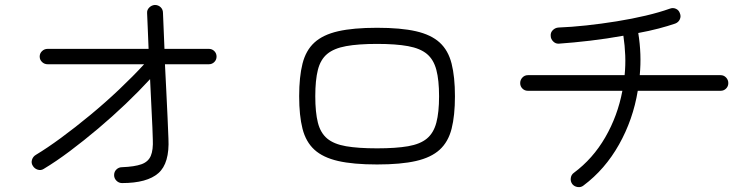

<svg xmlns="http://www.w3.org/2000/svg" viewBox="-20 -751 3040 774"><path d="M472 -13Q459 -13 449.5 -22.5Q440 -32 440 -45Q440 -59 449.5 -68Q459 -77 472 -77Q523 -79 550.5 -89Q578 -99 588 -123Q598 -147 596 -189Q595 -231 591.5 -296.5Q588 -362 585 -432Q540 -383 486.5 -332Q433 -281 375.5 -232.5Q318 -184 262 -142Q206 -100 156 -70Q145 -63 132 -67Q119 -71 112 -83Q105 -94 109 -107Q113 -120 125 -127Q170 -154 226.5 -195.5Q283 -237 343.5 -287Q404 -337 460 -390Q516 -443 561 -492H172Q159 -492 149.5 -501Q140 -510 140 -523Q140 -536 149.5 -545Q159 -554 172 -554H579Q577 -602 575.5 -640Q574 -678 573 -698Q572 -711 581.5 -720.5Q591 -730 604 -731Q618 -731 627.5 -722Q637 -713 637 -699Q638 -677 639.5 -639Q641 -601 643 -554H822Q835 -554 844 -545Q853 -536 853 -523Q853 -510 844 -501Q835 -492 822 -492H645Q648 -438 650.5 -382Q653 -326 655.5 -277Q658 -228 659 -193Q664 -93 618.5 -53Q573 -13 472 -13Z M1500 -88Q1404 -88 1343 -102Q1282 -116 1247.5 -147.5Q1213 -179 1199.5 -232Q1186 -285 1186 -363Q1186 -441 1199.5 -494.5Q1213 -548 1247.5 -579.5Q1282 -611 1343 -625Q1404 -639 1500 -639Q1596 -639 1657 -625Q1718 -611 1752.5 -579.5Q1787 -548 1800.5 -494.5Q1814 -441 1814 -363Q1814 -285 1800.5 -232Q1787 -179 1752.5 -147.5Q1718 -116 1657 -102Q1596 -88 1500 -88ZM1500 -153Q1576 -153 1625 -161.5Q1674 -170 1701 -192.5Q1728 -215 1739 -256.5Q1750 -298 1750 -363Q1750 -428 1739 -469.5Q1728 -511 1701 -533.5Q1674 -556 1625 -565Q1576 -574 1500 -574Q1424 -574 1375 -565Q1326 -556 1299 -533.5Q1272 -511 1261.5 -469.5Q1251 -428 1251 -363Q1251 -298 1261.5 -256.5Q1272 -215 1299 -192.5Q1326 -170 1375 -161.5Q1424 -153 1500 -153Z M2332 -3Q2322 5 2308.5 3Q2295 1 2287 -9Q2279 -20 2281 -33.5Q2283 -47 2293 -54Q2370 -111 2420 -197.5Q2470 -284 2489 -385H2108Q2095 -385 2086 -394Q2077 -403 2077 -416Q2077 -429 2086 -438.5Q2095 -448 2108 -448H2498Q2502 -487 2500.5 -527Q2499 -567 2493 -607Q2427 -595 2359 -587Q2291 -579 2233 -575Q2220 -574 2210 -584Q2200 -594 2200 -607Q2199 -620 2208.5 -629.5Q2218 -639 2231 -640Q2283 -642 2343.5 -648.5Q2404 -655 2466 -665Q2528 -675 2583 -688Q2638 -701 2680 -716Q2693 -721 2705 -715.5Q2717 -710 2721 -697Q2726 -685 2720.5 -673Q2715 -661 2702 -656Q2673 -646 2635 -636Q2597 -626 2553 -618Q2567 -532 2559 -448H2885Q2898 -448 2907 -438.5Q2916 -429 2916 -416Q2916 -403 2907 -394Q2898 -385 2885 -385H2551Q2532 -269 2475.5 -168.5Q2419 -68 2332 -3Z"/></svg>

Font: Zen Maru Gothic
Style: Regular
Weight: 400
Designer: Yoshimichi Ohira
Foundry: Positype
Version: Version 1.002